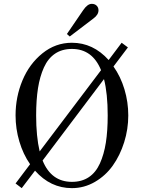

<svg xmlns="http://www.w3.org/2000/svg" viewBox="-20 -950 740 988"><path d="M60.1 -5.9 134.8 -105Q99.1 -156.2 79.6 -221.9Q60.1 -287.6 60.1 -356Q60.1 -451.2 95.5 -536.1Q130.9 -621.1 198.2 -675.5Q265.6 -730 350.1 -730Q459 -730 539.1 -641.1L606 -730L638.2 -706.1L564 -607.9Q600.6 -556.2 620.4 -490.5Q640.1 -424.8 640.1 -356Q640.1 -285.2 618.9 -217.8Q597.7 -150.4 560.5 -98.1Q523.4 -45.9 468.3 -13.9Q413.1 18.1 350.1 18.1Q239.7 18.1 160.2 -71.8L91.8 18.1ZM199.2 -124Q243.7 -14.2 350.1 -14.2Q400.9 -14.2 437 -38.3Q473.1 -62.5 494.1 -108.9Q515.1 -155.3 524.7 -215.8Q534.2 -276.4 534.2 -356Q534.2 -468.3 515.1 -543ZM166 -356Q166 -247.6 184.1 -170.9L500 -588.9Q455.6 -698.2 350.1 -698.2Q299.3 -698.2 263.2 -673.8Q227.1 -649.4 206.1 -603Q185.1 -556.6 175.5 -496.1Q166 -435.5 166 -356ZM338.9 -762.2 324.2 -774.9 408.2 -897.9Q430.2 -930.2 452.1 -930.2Q467.8 -930.2 477.3 -920.9Q486.8 -911.6 486.8 -897Q486.8 -874 460.9 -855Z"/></svg>

Font: Flanker Steampunk
Style: Regular
Weight: 400
Designer: Alexey Kryukov, Leonardo Di Lena
Foundry: Alexey Kryukov, Leonardo Di Lena
Version: 1.210